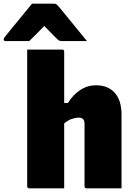

<svg xmlns="http://www.w3.org/2000/svg" viewBox="-100 -1018 720 1038"><path d="M58 0Q47 0 47 -11V-750H236Q247 -750 247 -739V-461H267Q295 -506 334 -531.5Q373 -557 419 -557Q484 -557 520.5 -516Q557 -475 557 -399V0H368Q357 0 357 -11V-349Q357 -382 326 -382Q308 -382 288 -375Q268 -368 247 -351V0ZM73 -998H193Q201 -998 206 -994Q211 -990 223 -976Q230 -967 247 -946.5Q264 -926 286 -899Q308 -872 330 -845Q352 -818 370 -796H238Q227 -796 221.5 -798Q216 -800 209 -807Q201 -815 184.5 -831.5Q168 -848 140 -877H139Q111 -849 92.5 -830Q74 -811 58 -796H-69Q-80 -796 -80 -805Q-80 -810 -77 -814Q-74 -818 -62 -833Q-51 -847 -32.5 -869.5Q-14 -892 6.5 -917Q27 -942 45 -964Q63 -986 73 -998Z"/></svg>

Font: Recursive Sn Lnr St Blk
Style: Regular
Weight: 900
Version: Version 1.079;hotconv 1.0.112;makeotfexe 2.5.65598; ttfautoh